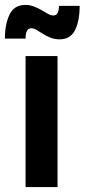

<svg xmlns="http://www.w3.org/2000/svg" viewBox="-23 -761 344 781"><path d="M81 -533H211V0H81ZM301 -737Q301 -677 282.5 -639Q264 -601 219 -601Q200 -601 183 -607.5Q166 -614 151.5 -623.5Q137 -633 125.5 -639.5Q114 -646 105 -646Q91 -646 86 -634.5Q81 -623 81 -604H-3Q-3 -663 16 -702Q35 -741 80 -741Q98 -741 115 -734.5Q132 -728 146.5 -719.5Q161 -711 172.5 -704.5Q184 -698 193 -698Q207 -698 212 -709.5Q217 -721 217 -737Z"/></svg>

Font: Alexandria Medium
Style: Regular
Weight: 500
Designer: Mohamed Gaber
Foundry: Kief Type Foundry
Version: Version 5.100